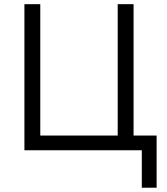

<svg xmlns="http://www.w3.org/2000/svg" viewBox="-20 -720 800 920"><path d="M97 0V-700H173V-70.5H544V-700H620V0ZM659.5 179.5V0H583V-70.5H730.5V179.5Z"/></svg>

Font: Geologica Cursive ExtraLight
Style: Regular
Weight: 250
Designer: Sindre Bremnes, Frode Helland
Foundry: Monokrom Skriftforlag AS
Version: Version 1.010;gftools[0.9.28]